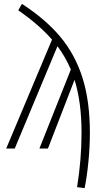

<svg xmlns="http://www.w3.org/2000/svg" viewBox="-20 -765 536 989"><path d="M443 -81Q443 -9 435.5 67.5Q428 144 416 204L377 199Q400 57 400 -81Q400 -239 364 -354L227 0H183L345 -407Q317 -472 276 -527L56 0H12L248 -561Q182 -637 74 -712L93 -745Q215 -666 291 -575Q367 -484 405 -364Q443 -244 443 -81Z"/></svg>

Font: Fira Sans Extra Condensed ExtraLight
Style: Regular
Weight: 275
Width: 1
Designer: Carrois Corporate & Edenspiekermann AG
Foundry: Carrois Corporate GbR & Edenspiekermann AG
Version: Version 4.203